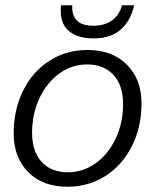

<svg xmlns="http://www.w3.org/2000/svg" viewBox="-20 -700 590 730"><path d="M32 -193Q32 -283 68 -355.5Q104 -428 168 -469Q232 -510 313 -510Q406 -510 462 -454.5Q518 -399 518 -307Q518 -217 481.5 -144.5Q445 -72 381 -31Q317 10 236 10Q143 10 87.5 -45.5Q32 -101 32 -193ZM448 -304Q448 -375 411.5 -415Q375 -455 311 -455Q253 -455 205.5 -420.5Q158 -386 130 -326.5Q102 -267 102 -195Q102 -125 138 -85Q174 -45 238 -45Q296 -45 344 -79.5Q392 -114 420 -173.5Q448 -233 448 -304ZM211 -659Q211 -673 212 -680H255Q252 -644 271.5 -623Q291 -602 336 -602Q376 -602 404.5 -621.5Q433 -641 444 -680H490Q477 -621 439 -587.5Q401 -554 335 -554Q279 -554 245 -579.5Q211 -605 211 -659Z"/></svg>

Font: Sarabun Light
Style: Italic
Weight: 300
Italic angle: -10°
Designer: Suppakit Chalermlarp | Katatrad Co.,Ltd.
Foundry: Cadson Demak Co.,Ltd.
Version: Version 1.000; ttfautohint (v1.6)